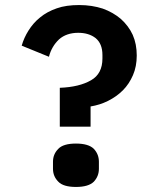

<svg xmlns="http://www.w3.org/2000/svg" viewBox="-20 -730 640 761"><path d="M339 -228C339 -228 339 -308 339 -308C339 -308 339 -308 339 -308C363 -312 386 -319 408 -330C430 -341 450 -355 467 -372C484 -389 497 -409 507 -432C517 -455 522 -481 522 -510C522 -510 522 -510 522 -510C522 -540 517 -567 506 -592C495 -616 479 -637 459 -655C439 -672 415 -686 387 -696C359 -705 328 -710 294 -710C294 -710 294 -710 294 -710C260 -710 230 -706 205 -697C179 -688 157 -676 139 -661C120 -646 105 -628 93 -609C81 -590 72 -570 66 -549C66 -549 174 -505 174 -505C174 -505 174 -505 174 -505C181 -533 195 -556 214 -574C233 -591 259 -600 290 -600C290 -600 290 -600 290 -600C318 -600 341 -593 359 -579C377 -564 386 -542 386 -512C386 -512 386 -498 386 -498C386 -498 386 -498 386 -498C386 -458 371 -429 341 -412C310 -394 269 -384 217 -382C217 -382 217 -228 217 -228C217 -228 339 -228 339 -228ZM281 11C314 11 338 4 352 -10C365 -24 372 -41 372 -61C372 -61 372 -89 372 -89C372 -89 372 -89 372 -89C372 -109 365 -126 352 -140C338 -154 314 -161 281 -161C281 -161 281 -161 281 -161C248 -161 224 -154 211 -140C197 -126 190 -109 190 -89C190 -89 190 -61 190 -61C190 -61 190 -61 190 -61C190 -41 197 -24 211 -10C224 4 248 11 281 11C281 11 281 11 281 11Z"/></svg>

Font: IBM Plex Mono Mod
Style: SemiBold
Weight: 500
Designer: Mike Abbink, Paul van der Laan, Pieter van Rosmalen
Foundry: Bold Monday
Version: ""